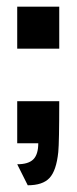

<svg xmlns="http://www.w3.org/2000/svg" viewBox="-20 -551 228 571"><path d="M31.2 -250H156.2Q156.2 -127.9 153.3 -98.6Q147.5 -43 127 -21.5Q106.9 0 62.5 0L31.2 -62.5Q64.5 -62.5 79.1 -77.1Q93.8 -91.8 93.8 -125H31.2ZM31.2 -531.2H156.2V-406.2H31.2Z"/></svg>

Font: Oswald
Style: Book
Weight: 400
Designer: vernon adams
Foundry: vernon adams
Version: Version 1.000